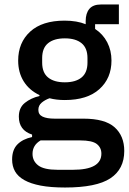

<svg xmlns="http://www.w3.org/2000/svg" viewBox="-20 -624 577 856"><path d="M534 49Q534 130 472 171Q410 212 270 212Q206 212 161.5 203.5Q117 195 88.5 179Q60 163 47 140Q34 117 34 87Q34 44 57.5 20Q81 -4 123 -13V-24Q64 -43 64 -104Q64 -144 91 -165.5Q118 -187 156 -196V-200Q110 -222 85.5 -261.5Q61 -301 61 -354Q61 -434 114.5 -483Q168 -532 268 -532Q323 -532 362 -516V-530Q362 -565 378.5 -584.5Q395 -604 430 -604H510V-516H404V-495Q439 -472 458 -435.5Q477 -399 477 -354Q477 -275 423 -226.5Q369 -178 269 -178Q231 -178 201 -186Q181 -179 166 -166.5Q151 -154 151 -134Q151 -113 170 -104Q189 -95 224 -95H352Q448 -95 491 -56.5Q534 -18 534 49ZM432 61Q432 34 411.5 18Q391 2 337 2H161Q125 23 125 62Q125 94 150.5 113.5Q176 133 237 133H305Q432 133 432 61ZM269 -257Q317 -257 343.5 -278.5Q370 -300 370 -345V-365Q370 -410 343.5 -431.5Q317 -453 269 -453Q221 -453 194.5 -431.5Q168 -410 168 -365V-345Q168 -300 194.5 -278.5Q221 -257 269 -257Z"/></svg>

Font: IBM Plex Sans Arabic Medm
Style: Regular
Weight: 500
Designer: Mike Abbink, Paul van der Laan, Pieter van Rosmalen, Wael Morcos, Khajak Apelian
Foundry: Bold Monday
Version: Version 1.005